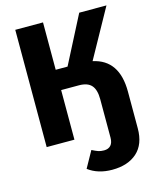

<svg xmlns="http://www.w3.org/2000/svg" viewBox="-132 -783 894 1096"><g transform="rotate(-15 315.0 -235.5)"><path d="M595 -186V31Q595 125 541 173.5Q487 222 394 222Q310 222 253 179L307 82Q329 93 343 98Q357 103 377 103Q403 103 417 87.5Q431 72 431 42V-185Q431 -241 408 -267Q385 -293 334 -293H229V0H65V-693H229V-413H299L443 -693H604L445 -406Q595 -374 595 -186Z"/></g></svg>

Font: Fira Sans BGR
Style: Bold
Weight: 700
Designer: bBox Type GmbH & Carrois Corporate GbR & Edenspiekermann AG
Foundry: bBox Type GmbH & Carrois Corporate GbR & Edenspiekermann AG
Version: Version 4.301